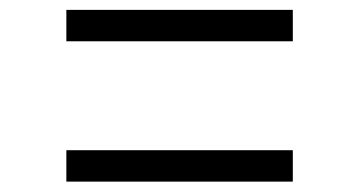

<svg xmlns="http://www.w3.org/2000/svg" viewBox="-20 -510 709 379"><path d="M558 -490.5V-428.5H111V-490.5ZM558 -213.5V-151.5H111V-213.5Z"/></svg>

Font: Merriweather Light
Style: Regular
Weight: 300
Designer: Eben Sorkin
Foundry: Eben Sorkin
Version: Version 2.100